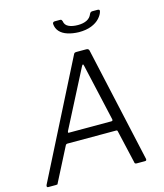

<svg xmlns="http://www.w3.org/2000/svg" viewBox="-136 -1055 988 1156"><g transform="rotate(-15 358.0 -477.0)"><path d="M19 0Q14 0 12 -4Q10 -8 13 -15L376 -731Q379 -738 383 -740Q387 -742 395 -742H455Q464 -742 468 -738Q472 -734 473 -728L632 -12Q633 -7 631 -3.5Q629 0 623 0H571Q558 0 558 -11L511 -216Q510 -223 502 -223H199Q190 -223 186 -214L80 -7Q79 -2 76 -1Q73 0 67 0H19ZM489 -284Q500 -284 497 -296L417 -650Q415 -660 411.5 -659Q408 -658 403 -648L222 -296Q219 -289 219.5 -286.5Q220 -284 225 -284ZM440 -853Q401 -854 370 -864Q339 -874 321.5 -893.5Q304 -913 302 -941Q302 -947 305.5 -950.5Q309 -954 316 -954H348Q355 -954 357.5 -951Q360 -948 362 -942Q365 -918 387.5 -907Q410 -896 446 -896Q478 -896 500.5 -907Q523 -918 532 -941Q535 -948 539.5 -951Q544 -954 550 -954H583Q589 -954 592.5 -951Q596 -948 594 -941Q589 -921 570 -900Q551 -879 518.5 -866Q486 -853 440 -853Z"/></g></svg>

Font: Libre Franklin Light
Style: Italic
Weight: 300
Italic angle: -8°
Designer: Pablo Impallari, Rodrigo Fuenzalida, Nhung Nguyen
Foundry: Impallari Type
Version: Version 3.000